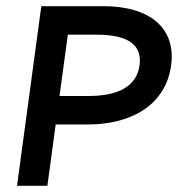

<svg xmlns="http://www.w3.org/2000/svg" viewBox="-20 -600 575 620"><path d="M314.4 -580H113.4L35 0H133L159.8 -198H262.8C410.8 -198 516 -266 532.6 -389C548.7 -508 465.4 -580 314.4 -580ZM265.2 -290H172.2L199 -488H292C391 -488 439.8 -457 430.6 -389C421.5 -322 363.2 -290 265.2 -290Z"/></svg>

Font: Charger
Style: ExBdIt
Weight: 400
Designer: Jasper
Foundry: Cannot Into Space Fonts
Version: Version 0.99